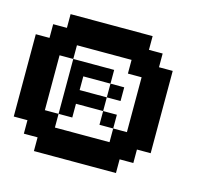

<svg xmlns="http://www.w3.org/2000/svg" viewBox="-82 -779 769 713"><g transform="rotate(15 302.0 -422.0)"><path d="M262.7 -158.2H105.5V-184.6V-210.9H79.1H52.7V-237.3V-262.7H26.4H0V-420.9V-579.1H26.4H52.7V-605.5V-631.8H79.1H105.5V-658.2V-684.6H262.7H420.9V-658.2V-631.8H447.3H473.6V-605.5V-579.1H500H526.4V-420.9V-262.7H500H473.6V-237.3V-210.9H447.3H420.9V-184.6V-158.2ZM262.7 -262.7H368.2V-289.1V-315.4H394.5H420.9V-420.9V-526.4H394.5H368.2V-552.7V-579.1H262.7H158.2V-552.7V-526.4H131.8H105.5V-420.9V-315.4H131.8H158.2V-289.1V-262.7ZM184.6 -315.4H158.2V-420.9V-526.4H237.3H315.4V-500V-473.6H341.8H368.2V-447.3V-420.9H341.8H315.4V-394.5V-368.2H341.8H368.2V-341.8V-315.4H341.8H315.4V-341.8V-368.2H262.7H210.9V-341.8V-315.4ZM262.7 -420.9H315.4V-447.3V-473.6H262.7H210.9V-447.3V-420.9Z"/></g></svg>

Font: VCR Jazz Mono
Style: Regular
Weight: 400
Version: Version 3.1